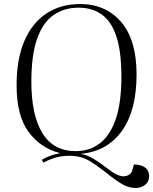

<svg xmlns="http://www.w3.org/2000/svg" viewBox="-20 -765 757 949"><path d="M62 -344Q62 -473 100.5 -562.5Q139 -652 209.5 -698.5Q280 -745 376 -745Q503 -745 579 -656Q655 -567 655 -397Q655 -219 582.5 -118Q510 -17 381 -5V-4Q411 1 442 19.5Q473 38 517 72Q565 110 596.5 106Q628 102 635 73L642 48Q676 48 696.5 62.5Q717 77 717 105Q717 134 696.5 149Q676 164 652 164Q627 164 605.5 155.5Q584 147 558 129Q532 111 495 81Q455 50 427.5 33.5Q400 17 375.5 11Q351 5 322 5Q284 5 251.5 15Q219 25 195 39L187 25Q204 14 227 5.5Q250 -3 274 -7V-9Q179 -34 120.5 -114Q62 -194 62 -344ZM135 -362Q135 -196 189.5 -107Q244 -18 355 -18Q423 -18 473.5 -56.5Q524 -95 552 -176Q580 -257 580 -386Q580 -509 555.5 -584Q531 -659 483.5 -693Q436 -727 368 -727Q297 -727 244.5 -690.5Q192 -654 163.5 -573.5Q135 -493 135 -362Z"/></svg>

Font: Literata 72pt Light
Style: Italic
Weight: 300
Italic angle: -2°
Designer: Latin by Veronika Burian and Jose Scaglione. Greek by Irene Vlachou. Cyrillic by Vera Evstafieva
Foundry: TypeTogether
Version: Version 3.002